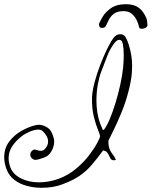

<svg xmlns="http://www.w3.org/2000/svg" viewBox="-38 -788 722 914"><path d="M575 -575Q583 -550 587 -524.5Q591 -499 591 -475Q591 -440 585.5 -407.5Q580 -375 572 -347Q560 -301 541.5 -255.5Q523 -210 505.5 -174Q488 -138 478 -118Q478 -114 478.5 -101.5Q479 -89 485 -75Q491 -62 499 -52.5Q507 -43 512 -31Q513 -30 513 -29.5Q513 -29 513 -29Q513 -25 504 -25Q500 -25 495 -27Q490 -29 488 -33Q474 -65 464.5 -68.5Q455 -72 453 -72Q425 -34 399.5 -4Q374 26 341.5 48.5Q309 71 260 89Q217 106 160 106Q125 106 90.5 97Q56 88 30 68Q4 48 -8 15Q-13 1 -15.5 -13Q-18 -27 -18 -39Q-18 -82 5 -113Q28 -144 62.5 -164Q97 -184 131 -192Q135 -193 139 -193.5Q143 -194 147 -194Q167 -194 188 -180.5Q209 -167 218 -129Q219 -125 219.5 -121.5Q220 -118 220 -114Q220 -92 207.5 -69Q195 -46 172 -38Q143 -27 130 -27Q124 -27 120.5 -29.5Q117 -32 113 -35Q111 -37 108.5 -41.5Q106 -46 106 -52Q106 -62 115 -71Q122 -76 126 -76Q133 -76 140.5 -73Q148 -70 155 -70Q166 -70 173 -76Q191 -93 191 -114Q191 -128 183.5 -141Q176 -154 165 -164Q158 -171 144 -171Q125 -171 99.5 -159.5Q74 -148 55 -131Q32 -111 17.5 -87.5Q3 -64 3 -35Q3 -25 5 -14.5Q7 -4 11 8Q24 42 61.5 61Q99 80 148 80Q194 80 242 63Q289 45 325.5 14Q362 -17 387 -50Q412 -83 425 -108Q438 -133 438 -138Q439 -145 429 -168.5Q419 -192 409 -231Q399 -270 400 -323Q401 -353 411.5 -393.5Q422 -434 438 -476Q454 -518 471 -553Q488 -588 502 -607Q516 -625 532 -625Q534 -625 537 -625Q540 -625 542 -624Q554 -623 562.5 -606Q571 -589 575 -575ZM548 -465Q551 -495 551 -525Q551 -556 547 -577Q543 -598 532 -598Q517 -601 498 -571Q482 -547 470 -515Q458 -483 444 -447Q434 -421 427.5 -385Q421 -349 421 -309Q421 -282 425 -254.5Q429 -227 438 -202Q448 -176 450.5 -171.5Q453 -167 458 -172Q471 -189 485 -222.5Q499 -256 512 -298.5Q525 -341 534.5 -384.5Q544 -428 548 -465ZM560 -768Q593 -768 612 -757.5Q631 -747 642 -731.5Q653 -716 659 -701Q661 -697 662.5 -686Q664 -675 664 -670Q664 -661 655.5 -656Q647 -651 638 -651Q626 -651 624 -659Q621 -675 612.5 -692.5Q604 -710 589 -722.5Q574 -735 551 -735Q520 -735 503.5 -722Q487 -709 479.5 -692.5Q472 -676 466 -665Q465 -662 460.5 -658.5Q456 -655 448 -655Q437 -655 435 -662.5Q433 -670 433 -674Q438 -687 451.5 -709.5Q465 -732 491.5 -750Q518 -768 560 -768Z"/></svg>

Font: Ingrid Darling
Style: Regular
Weight: 400
Designer: Robert E. Leuschke
Foundry: Robert E. Leuschke
Version: Version 1.010; ttfautohint (v1.8.3)